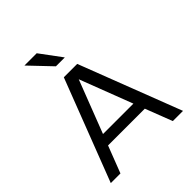

<svg xmlns="http://www.w3.org/2000/svg" viewBox="-248 -1083 1237 1237"><g transform="rotate(-45 370.0 -464.5)"><path d="M535 -184H200L129 0H41L309 -696H431L699 0H606ZM506 -259 368 -619 229 -259ZM323 -782 183 -929H295L404 -782Z"/></g></svg>

Font: AmikoRegular
Style: Regular
Weight: 400
Designer: Pablo Impallari, Rodrigo Fuenzalida, Andres Torresi
Foundry: Impallari Type
Version: Version 1.000; ttfautohint (v1.3)